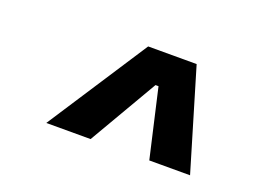

<svg xmlns="http://www.w3.org/2000/svg" viewBox="-58 -810 702 527"><g transform="rotate(20 293.0 -546.5)"><path d="M107.9 -400.4 298.8 -693.4H440.4L527.8 -400.4H408.7L362.8 -600.6H354L237.3 -400.4Z"/></g></svg>

Font: Cascadia Code PL SemiBold
Style: Italic
Weight: 600
Italic angle: -10°
Monospace: yes
Designer: Aaron Bell
Foundry: Saja Typeworks
Version: Version 2404.023; ttfautohint (v1.8.4)